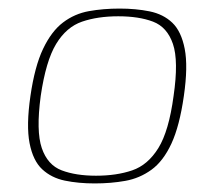

<svg xmlns="http://www.w3.org/2000/svg" viewBox="-20 -423 500 448"><path d="M201 5Q163 5 131.5 -1.5Q100 -8 78.5 -28Q57 -48 49 -89Q41 -130 51 -199Q61 -268 80.5 -309Q100 -350 127 -370.5Q154 -391 187.5 -397Q221 -403 259 -403Q297 -403 329 -396.5Q361 -390 382 -370Q403 -350 411 -309Q419 -268 409 -199Q399 -129 380 -88Q361 -47 333.5 -27Q306 -7 272.5 -1Q239 5 201 5ZM204 -13Q252 -13 288.5 -25.5Q325 -38 349.5 -77.5Q374 -117 385 -199Q397 -281 383.5 -320.5Q370 -360 337 -372.5Q304 -385 256 -385Q208 -385 171.5 -372.5Q135 -360 111 -320.5Q87 -281 75 -199Q64 -117 77.5 -77.5Q91 -38 124 -25.5Q157 -13 204 -13Z"/></svg>

Font: Genos Thin
Style: Italic
Weight: 100
Italic angle: -8°
Designer: Robert E. Leuschke
Foundry: Robert E. Leuschke
Version: Version 1.010